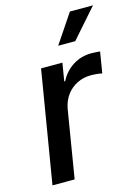

<svg xmlns="http://www.w3.org/2000/svg" viewBox="-115 -821 649 887"><g transform="rotate(-15 209.5 -377.5)"><path d="M23.4 0 112.3 -535.6H214.4L200.2 -449.7H204.6Q226.6 -493.2 266.1 -518.1Q305.7 -543 353.5 -543Q364.7 -543 376.5 -542.2Q388.2 -541.5 396 -540.5L379.4 -439.9Q372.6 -441.9 356.9 -443.6Q341.3 -445.3 324.7 -445.3Q290.5 -445.3 260.3 -430.4Q230 -415.5 209.7 -388.2Q189.5 -360.8 182.6 -322.8L129.4 0ZM215.8 -616.2 309.1 -754.9H419.4L297.4 -616.2Z"/></g></svg>

Font: Inter 20pt Medium
Style: Italic
Weight: 500
Italic angle: -9.3988°
Version: Version 4.001;git-66647c0bb